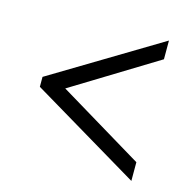

<svg xmlns="http://www.w3.org/2000/svg" viewBox="-80 -686 652 654"><g transform="rotate(15 246.0 -358.5)"><path d="M54 -340V-375L438 -606V-540L139 -357L438 -177V-111Z"/></g></svg>

Font: Noto Serif Narrow
Style: Regular
Weight: 400
Width: 4
Designer: Monotype Design Team
Foundry: Monotype Imaging Inc.
Version: Version 1.001